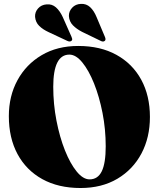

<svg xmlns="http://www.w3.org/2000/svg" viewBox="-20 -952 817 988"><path d="M382.5 -715.5Q496.5 -715.5 579.2 -669.8Q662 -624 706.8 -541.8Q751.5 -459.5 751.5 -350Q751.5 -244.5 707.8 -162Q664 -79.5 583.8 -32Q503.5 15.5 394.5 15.5Q280.5 15.5 197.8 -30.2Q115 -76 70.2 -159Q25.5 -242 25.5 -354.5Q25.5 -457.5 69.8 -539Q114 -620.5 194.2 -668Q274.5 -715.5 382.5 -715.5ZM524 -199Q524 -287 507.5 -371Q491 -455 463.8 -522.8Q436.5 -590.5 403.5 -630.8Q370.5 -671 337 -671Q254 -671 254 -505.5Q254 -416.5 270.5 -331.5Q287 -246.5 314.2 -178.2Q341.5 -110 374.5 -69.5Q407.5 -29 441 -29Q483.5 -29 503.8 -70.8Q524 -112.5 524 -199ZM477 -864 520 -762Q526 -748 519.5 -742Q511 -734.5 497.5 -742L402.5 -788Q373.5 -803 355 -822Q336.5 -841 334.5 -869.5Q334 -893.5 351.2 -912.2Q368.5 -931 396.5 -932Q424 -933.5 443.8 -915.2Q463.5 -897 477 -864ZM303 -864 348 -762.5Q350.5 -757 351.5 -751.8Q352.5 -746.5 348.5 -742.5Q340.5 -735 326.5 -741.5L230.5 -786.5Q201 -800 182 -818.5Q163 -837 160.5 -865Q159 -889.5 175.8 -908.5Q192.5 -927.5 220 -929.5Q247.5 -932 267.8 -914.2Q288 -896.5 303 -864Z"/></svg>

Font: Fraunces 72pt Black
Style: Regular
Weight: 900
Version: Version 1.000;[0bf87f6ff]